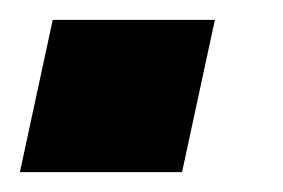

<svg xmlns="http://www.w3.org/2000/svg" viewBox="-53 -173 284 193"><path d="M-33 0 0 -153H163L130 0Z"/></svg>

Font: Geist
Style: Bold Italic
Weight: 700
Italic angle: -12°
Designer: Basement.studio, Andrés Briganti, Mateo Zaragoza
Foundry: Basement.studio, Vercel, Andrés Briganti, Guido Ferreyra, Mateo Zaragoza
Version: Version 1.500; ttfautohint (v1.8.4.7-5d5b)